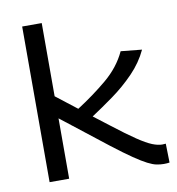

<svg xmlns="http://www.w3.org/2000/svg" viewBox="-83 -815 831 899"><g transform="rotate(-10 332.5 -365.5)"><path d="M624 9Q607 9 589.5 5.5Q572 2 547.5 -10.5Q523 -23 485.5 -48.5Q448 -74 391 -118L175 -287V0H82V-740H175V-392L274 -315Q352 -365 417.5 -420Q483 -475 516 -546L616 -536Q589 -478 541.5 -429Q494 -380 438.5 -340Q383 -300 334 -268L407 -212Q474 -160 516.5 -131.5Q559 -103 585.5 -92.5Q612 -82 632 -82Q638 -82 649 -83L651 7Q640 9 624 9Z"/></g></svg>

Font: Georama Extended
Style: Regular
Weight: 400
Width: 7
Designer: Jean-Baptiste Levee
Foundry: Production Type
Version: Version 1.000